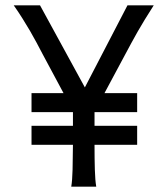

<svg xmlns="http://www.w3.org/2000/svg" viewBox="-20 -697 626 717"><path d="M97.7 -349.1H217.3L139.6 -494.1Q127.4 -517.1 116 -538.8Q104.5 -560.5 91.6 -582.5Q78.6 -604.5 64 -627.9Q49.3 -651.4 31.2 -677.2H129.4L296.9 -370.6L456.1 -677.2H554.2Q535.2 -647.9 520.8 -624Q506.3 -600.1 494.1 -578.9Q481.9 -557.6 470.9 -537.1Q460 -516.6 447.8 -494.1L370.1 -349.1H492.2V-278.3H333V-227.1H492.2V-156.2H333Q333 -103.5 334.2 -63.2Q335.4 -22.9 339.4 0H246.1Q250 -22.9 251 -63.2Q252 -103.5 252.4 -156.2H97.7V-227.1H252.4V-278.3H97.7Z"/></svg>

Font: Andika CyrE
Style: Regular
Weight: 400
Designer: Victor Gaultney, Annie Olsen, Julie Remington, Don Collingsworth, Eric Hays, Becca Hirsbrunner
Foundry: SIL International
Version: Version 5.000